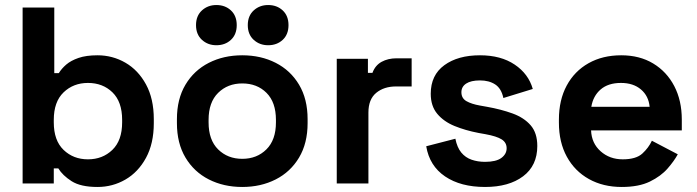

<svg xmlns="http://www.w3.org/2000/svg" viewBox="-20 -730 2775 764"><path d="M368 14Q301 14 265 -9Q229 -32 212 -60H194V0H70V-700H196V-439H214Q225 -457 243.5 -473Q262 -489 292.5 -499.5Q323 -510 368 -510Q428 -510 479 -480.5Q530 -451 561 -394Q592 -337 592 -256V-240Q592 -159 561 -102Q530 -45 479 -15.5Q428 14 368 14ZM330 -96Q388 -96 427 -133.5Q466 -171 466 -243V-253Q466 -325 427.5 -362.5Q389 -400 330 -400Q272 -400 233 -362.5Q194 -325 194 -253V-243Q194 -171 233 -133.5Q272 -96 330 -96Z M944 14Q870 14 811 -16Q752 -46 718 -103Q684 -160 684 -240V-256Q684 -336 718 -393Q752 -450 811 -480Q870 -510 944 -510Q1018 -510 1077 -480Q1136 -450 1170 -393Q1204 -336 1204 -256V-240Q1204 -160 1170 -103Q1136 -46 1077 -16Q1018 14 944 14ZM944 -98Q1002 -98 1040 -135.5Q1078 -173 1078 -243V-253Q1078 -323 1040.5 -360.5Q1003 -398 944 -398Q886 -398 848 -360.5Q810 -323 810 -253V-243Q810 -173 848 -135.5Q886 -98 944 -98ZM1047 -550Q1013 -550 989.5 -571.5Q966 -593 966 -630Q966 -667 989.5 -688.5Q1013 -710 1047 -710Q1082 -710 1105 -688.5Q1128 -667 1128 -630Q1128 -593 1105 -571.5Q1082 -550 1047 -550ZM841 -550Q807 -550 783.5 -571.5Q760 -593 760 -630Q760 -667 783.5 -688.5Q807 -710 841 -710Q876 -710 899 -688.5Q922 -667 922 -630Q922 -593 899 -571.5Q876 -550 841 -550Z M1320 0V-496H1444V-440H1462Q1473 -470 1498.5 -484Q1524 -498 1558 -498H1618V-386H1556Q1508 -386 1477 -360.5Q1446 -335 1446 -282V0Z M1910 14Q1813 14 1751 -28Q1689 -70 1676 -148L1792 -178Q1799 -143 1815.5 -123Q1832 -103 1856.5 -94.5Q1881 -86 1910 -86Q1954 -86 1975 -101.5Q1996 -117 1996 -140Q1996 -163 1976 -175.5Q1956 -188 1912 -196L1884 -201Q1832 -211 1789 -228.5Q1746 -246 1720 -277Q1694 -308 1694 -357Q1694 -431 1748 -470.5Q1802 -510 1890 -510Q1973 -510 2028 -473Q2083 -436 2100 -376L1983 -340Q1975 -378 1950.5 -394Q1926 -410 1890 -410Q1854 -410 1835 -397.5Q1816 -385 1816 -363Q1816 -339 1836 -327.5Q1856 -316 1890 -310L1918 -305Q1974 -295 2019.5 -278.5Q2065 -262 2091.5 -231.5Q2118 -201 2118 -149Q2118 -71 2061.5 -28.5Q2005 14 1910 14Z M2454 14Q2380 14 2323.5 -17.5Q2267 -49 2235.5 -106.5Q2204 -164 2204 -242V-254Q2204 -332 2235 -389.5Q2266 -447 2322 -478.5Q2378 -510 2452 -510Q2525 -510 2579 -477.5Q2633 -445 2663 -387.5Q2693 -330 2693 -254V-211H2332Q2334 -160 2370 -128Q2406 -96 2458 -96Q2511 -96 2536 -119Q2561 -142 2574 -170L2677 -116Q2663 -90 2636.5 -59.5Q2610 -29 2566 -7.5Q2522 14 2454 14ZM2333 -305H2565Q2561 -348 2530.5 -374Q2500 -400 2451 -400Q2400 -400 2370 -374Q2340 -348 2333 -305Z"/></svg>

Font: Space Grotesk
Style: Bold
Weight: 700
Designer: Florian Karsten
Foundry: Florian Karsten
Version: Version 2.000